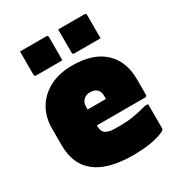

<svg xmlns="http://www.w3.org/2000/svg" viewBox="-187 -902 973 1046"><g transform="rotate(-30 300.0 -379.0)"><path d="M302 -570Q431 -570 500.5 -506Q570 -442 570 -329V-231Q570 -220 559 -220H255Q255 -206 258 -193.5Q261 -181 269 -173Q278 -164 298 -159Q318 -154 364 -155Q408 -155 448.5 -161.5Q489 -168 535 -181H555V-28Q555 -23 552 -20Q539 -7 483.5 6.5Q428 20 348 20Q35 20 35 -223V-327Q35 -399 67.5 -453.5Q100 -508 160 -539Q220 -570 302 -570ZM313 -395Q287 -395 271 -379.5Q255 -364 255 -339V-320H370V-335Q370 -352 366.5 -362.5Q363 -373 356 -380Q341 -395 313 -395ZM94 -778H259Q270 -778 270 -767V-621H105Q94 -621 94 -632ZM334 -778H499Q510 -778 510 -767V-621H345Q334 -621 334 -632Z"/></g></svg>

Font: Recursive Mn Lnr St XBk
Style: Regular
Weight: 1000
Monospace: yes
Version: Version 1.079;hotconv 1.0.112;makeotfexe 2.5.65598; ttfautoh